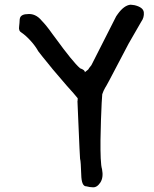

<svg xmlns="http://www.w3.org/2000/svg" viewBox="-20 -746 650 813"><path d="M372 47Q361 47 346 43Q325 44 324 -7Q323 -33 322 -50Q321 -67 319 -74Q318 -83 316.5 -120.5Q315 -158 312 -224L308 -317Q309 -320 309 -330Q303 -338 291 -351.5Q279 -365 262 -384L203 -453Q193 -466 182 -479Q171 -492 160 -506Q145 -525 142 -529Q130 -551 109.5 -573.5Q89 -596 71 -608Q58 -615 61 -634Q62 -643 62.5 -649Q63 -655 63 -658Q63 -674 72 -680Q81 -686 94 -686Q130 -691 157 -658Q165 -650 176.5 -636Q188 -622 202 -602L214 -586Q288 -484 319 -457Q341 -449 339 -440Q358 -454 356 -456L367 -470L472 -677L479 -687Q505 -723 532 -726Q534 -726 538.5 -725.5Q543 -725 550 -724Q587 -715 589 -693.5Q591 -672 578 -654L525 -562L443 -406L431 -384L425 -374Q418 -362 413 -347Q412 -340 410.5 -309.5Q409 -279 407.5 -237Q406 -195 405.5 -152Q405 -109 406.5 -75.5Q408 -42 412 -30Q419 6 404.5 27.5Q390 49 372 47ZM142 -528Q142 -528 142 -528Q142 -528 142 -529Z"/></svg>

Font: Mansalva
Style: Regular
Weight: 400
Designer: Carolina Short
Foundry: Carolina Short
Version: Version 2.112; ttfautohint (v1.8.4.7-5d5b)